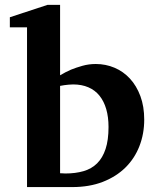

<svg xmlns="http://www.w3.org/2000/svg" viewBox="-20 -760 638 780"><path d="M565.9 -273.9Q565.9 -216.3 546.4 -166.3Q526.9 -116.2 489.5 -79.3Q452.1 -42.5 397.7 -21.2Q343.3 0 272.9 0H89.8V-648.9H20V-689.9L172.9 -740.2H224.1V-454.1Q245.1 -466.8 268.6 -477.1Q289.1 -485.4 314.9 -492.7Q340.8 -500 369.1 -500Q409.2 -500 445.1 -484.9Q481 -469.7 507.8 -440.7Q534.7 -411.6 550.3 -369.6Q565.9 -327.6 565.9 -273.9ZM420.9 -244.1Q420.9 -284.7 411.6 -316.7Q402.3 -348.6 384.3 -371.1Q366.2 -393.6 339.1 -405.3Q312 -417 276.9 -417Q267.6 -417 258.5 -416Q249.5 -415 241.7 -414.1L224.1 -411.1V-56.2Q232.9 -56.2 236.6 -55.7Q240.2 -55.2 245.1 -55.2Q286.6 -55.2 319.3 -64.7Q352.1 -74.2 374.5 -96.4Q397 -118.7 408.9 -154.8Q420.9 -190.9 420.9 -244.1Z"/></svg>

Font: Charis SIL Phon
Style: Bold
Weight: 700
Foundry: SIL International
Version: Version 5.000